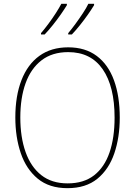

<svg xmlns="http://www.w3.org/2000/svg" viewBox="-20 -972 705 1002"><path d="M605 -358Q605 -255 576.5 -171.5Q548 -88 488 -39Q428 10 332 10Q237 10 177 -39.5Q117 -89 88.5 -172.5Q60 -256 60 -359Q60 -471 92 -553.5Q124 -636 185.5 -680.5Q247 -725 336 -725Q425 -725 485 -680Q545 -635 575 -552.5Q605 -470 605 -358ZM86 -359Q86 -256 113.5 -178.5Q141 -101 195.5 -58Q250 -15 333 -15Q417 -15 471 -57Q525 -99 551.5 -176Q578 -253 578 -358Q578 -521 516 -610.5Q454 -700 336 -700Q252 -700 196.5 -657Q141 -614 113.5 -537.5Q86 -461 86 -359ZM471 -945Q459 -925 439.5 -897Q420 -869 397.5 -841Q375 -813 355 -792H336V-799Q353 -819 373.5 -847Q394 -875 412.5 -903Q431 -931 441 -952H471ZM329 -945Q317 -925 297.5 -897Q278 -869 255.5 -841Q233 -813 213 -792H194V-799Q212 -820 232.5 -847.5Q253 -875 271 -903Q289 -931 300 -952H329Z"/></svg>

Font: Noto Sans Khmer UI SemiCondensed Thin
Style: Regular
Weight: 100
Width: 4
Designer: Danh Hong and the Monotype Design Team
Foundry: Monotype Imaging Inc.
Version: Version 2.002; ttfautohint (v1.8.4.7-5d5b)